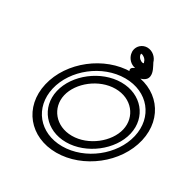

<svg xmlns="http://www.w3.org/2000/svg" viewBox="-178 -947 1120 1136"><g transform="rotate(30 382.0 -379.0)"><path d="M173.5 -292.6C144.2 -165.7 233.5 -57.5 371.3 -57.5C509 -57.5 648.3 -165.7 677.6 -292.6C706.9 -419.5 617.6 -527.7 479.8 -527.7C342.1 -527.7 202.8 -419.5 173.5 -292.6ZM223.5 -292.6C245.7 -388.7 355.7 -477.7 468.3 -477.7C580.8 -477.7 649.8 -388.7 627.6 -292.6C605.4 -196.5 495.4 -107.5 382.8 -107.5C270.3 -107.5 201.3 -196.5 223.5 -292.6ZM144.8 -292.6C178.7 -439.3 331.6 -560.2 487.3 -560.2C643 -560.2 740.2 -439.3 706.3 -292.6C672.4 -145.9 519.5 -25 363.8 -25C208.1 -25 110.9 -145.9 144.8 -292.6ZM94.8 -292.6C54.1 -116.3 170.8 25 352.2 25C533.7 25 715.6 -116.3 756.3 -292.6C797 -468.9 680.3 -610.2 498.9 -610.2C317.5 -610.2 135.5 -468.9 94.8 -292.6ZM495.2 -722.8C493.9 -728 494.5 -732 494.9 -733.3C495.6 -733.5 496.2 -733.5 497.1 -733.5C509.7 -733.5 529.8 -718.4 533.7 -701.7C534 -700.4 534.6 -698.7 535.1 -697.8C535.8 -696.2 536.6 -694.6 537.4 -693C530.6 -689.9 534.4 -691 530.5 -691C518.3 -691 499.2 -705.5 495.2 -722.8ZM445 -701.7C451.9 -672.3 475.3 -647.9 506.4 -642.1C504.8 -641.3 500.2 -639 497 -637.3C463.7 -619.3 503 -591.2 503 -591.2C516.8 -593.1 531.9 -595.8 546.1 -599.3C558.1 -602.2 603.8 -606.5 609.4 -644.3C613.8 -673.8 593.2 -704.7 583.3 -725.1C575.1 -755.5 546 -783.5 508.7 -783.5C493.5 -783.5 476.8 -778 463.9 -765.9C453.5 -756.3 447.3 -744.2 444.7 -732.8C442.3 -722.1 442.6 -711.7 445 -701.7Z"/></g></svg>

Font: Hi.
Style: Regular
Weight: 400
Designer: Mew Too, Robert Jablonski
Foundry: Cannot Into Space Fonts
Version: Version 1.996